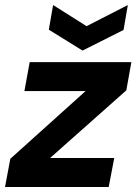

<svg xmlns="http://www.w3.org/2000/svg" viewBox="-34 -743 542 763"><path d="M-14 0 7 -112 306 -381H63L84 -496H488L468 -384L165 -115H420L398 0ZM474 -723 457 -624 294 -542 160 -625 177 -723 310 -639Z"/></svg>

Font: DM Sans 28pt ExtraBold
Style: Italic
Weight: 800
Italic angle: -10°
Version: Version 4.004;gftools[0.9.30]